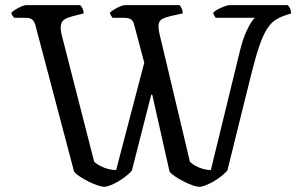

<svg xmlns="http://www.w3.org/2000/svg" viewBox="-20 -724 1160 744"><path d="M385 0Q376 0 359 -5.5Q342 -11 324 -20Q306 -29 290.5 -39Q275 -49 267 -59L117 -627Q114 -639 106 -647Q98 -655 80 -655H35Q32 -658 28.5 -663Q25 -668 24 -675Q29 -680 40 -687Q51 -694 63 -699Q75 -704 81 -704H291Q295 -700 299.5 -691.5Q304 -683 304 -672L261 -661Q244 -657 232 -650Q220 -643 216.5 -629Q213 -615 219 -589L345 -97Q355 -88 369.5 -80.5Q384 -73 400 -69Q416 -65 430 -65L539 -481L501 -624Q498 -640 489.5 -647.5Q481 -655 461 -655H416Q413 -659 410 -664Q407 -669 406 -675Q412 -681 423.5 -688Q435 -695 446.5 -699.5Q458 -704 464 -704H676Q679 -701 683.5 -692Q688 -683 688 -672L638 -661Q621 -657 609.5 -651Q598 -645 595 -631.5Q592 -618 599 -589L716 -97Q724 -89 737.5 -81.5Q751 -74 766.5 -69.5Q782 -65 797 -65L910 -528Q921 -572 933 -598.5Q945 -625 954 -638.5Q963 -652 968 -655H816Q815 -657 811.5 -661.5Q808 -666 806 -675Q813 -682 825.5 -688.5Q838 -695 850.5 -699.5Q863 -704 867 -704H1095Q1100 -700 1104 -691.5Q1108 -683 1108 -672L1081 -663Q1061 -656 1045 -645Q1029 -634 1014.5 -611.5Q1000 -589 985.5 -547.5Q971 -506 954 -438L861 -63Q852 -53 838.5 -42Q825 -31 809.5 -22Q794 -13 779.5 -7Q765 -1 754 0Q744 0 727.5 -5.5Q711 -11 693.5 -20Q676 -29 660.5 -39Q645 -49 637 -59L570 -357H566L491 -63Q483 -53 469 -42Q455 -31 440 -22Q425 -13 410.5 -7Q396 -1 385 0Z"/></svg>

Font: Texturina 12pt Light
Style: Regular
Weight: 300
Designer: Guillermo Torres Carreño
Foundry: Omnibus-Type
Version: Version 1.002